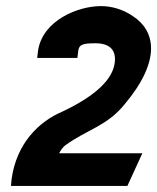

<svg xmlns="http://www.w3.org/2000/svg" viewBox="-20 -610 516 630"><path d="M18 -22 16 0H398L447 -107H174C179 -117 187 -128 194 -133C267 -186 331 -196 389 -268C511 -413 489 -510 416 -557C383 -580 345 -590 311 -590C237 -590 121 -544 105 -445L102 -420H234L237 -445C240 -464 253 -468 293 -468C341 -468 363 -445 356 -401C348 -352 301 -299 185 -244C107 -211 34 -139 18 -22Z"/></svg>

Font: Charger Sport
Style: UltNrwObl
Weight: 1000
Designer: Jasper
Foundry: Cannot Into Space Fonts
Version: Version 1.1